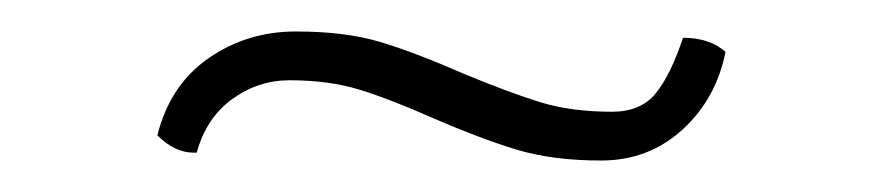

<svg xmlns="http://www.w3.org/2000/svg" viewBox="-20 -421 561 122"><path d="M362 -319Q331 -319 308 -326Q285 -333 255 -346Q228 -358 208.5 -364Q189 -370 164 -370Q144 -370 127.5 -358Q111 -346 105 -324H103Q91 -324 80 -335Q88 -367 112.5 -384Q137 -401 168 -401Q199 -401 221 -394.5Q243 -388 275 -374Q304 -362 323.5 -356Q343 -350 369 -350Q387 -350 396.5 -361.5Q406 -373 414 -397Q431 -397 441 -388Q435 -358 413.5 -338.5Q392 -319 362 -319Z"/></svg>

Font: Arima Madurai Thin
Style: Regular
Weight: 250
Designer: Joana Correia and Natanael Gama
Foundry: NDISCOVER
Version: Version 1.019; ttfautohint (v1.5) -l 7 -r 28 -G 50 -x 13 -D 